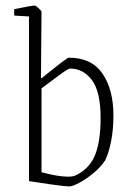

<svg xmlns="http://www.w3.org/2000/svg" viewBox="-20 -659 478 689"><path d="M84 -9V-600L31 -603V-626Q93 -639 105 -639Q108 -639 118.5 -629.5Q129 -620 129 -617L127 -379L129 -378Q158 -401 160 -403Q221 -452 227 -452Q309 -452 348 -394.5Q387 -337 387 -245Q387 -193 378.5 -151Q370 -109 357 -83Q341 -59 315 -37.5Q289 -16 264.5 -3Q240 10 229 10Q216 10 168.5 3.5Q121 -3 84 -9ZM341 -236Q341 -330 310 -371.5Q279 -413 231 -413Q225 -413 191.5 -388.5Q158 -364 129 -342V-41Q188 -25 225 -25Q239 -25 248 -28Q299 -51 320 -100Q341 -149 341 -236Z"/></svg>

Font: Grenze ExtraLight
Style: Regular
Weight: 275
Designer: Renata Polastri
Foundry: Omnibus-Type
Version: Version 1.002; ttfautohint (v1.8)